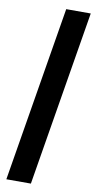

<svg xmlns="http://www.w3.org/2000/svg" viewBox="-124 -1010 633 1291"><g transform="rotate(10 192.5 -364.0)"><path d="M385.3 -961.9 187.5 234.4H20L217.8 -961.9Z"/></g></svg>

Font: Inter Display Extra Bold
Style: Italic
Weight: 800
Italic angle: -9.39999°
Designer: Rasmus Andersson
Foundry: rsms
Version: Version 4.000;git-4fc901f